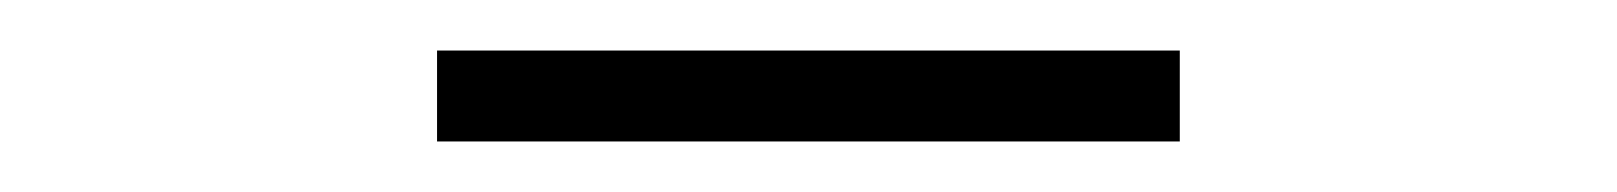

<svg xmlns="http://www.w3.org/2000/svg" viewBox="-20 -704 640 76"><path d="M447 -648C447 -648 153 -648 153 -648C153 -648 153 -684 153 -684C153 -684 447 -684 447 -684C447 -684 447 -648 447 -648Z"/></svg>

Font: TamingNoise
Style: Regular
Weight: 500
Designer: Julieta Ulanovsky
Foundry: Julieta Ulanovsky
Version: ""